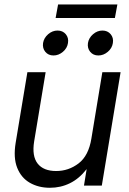

<svg xmlns="http://www.w3.org/2000/svg" viewBox="-20 -844 587 873"><path d="M207 9.8Q155.3 9.8 115.7 -12.9Q76.2 -35.6 58.1 -81.3Q40 -127 51.3 -195.3L104.5 -515.6H187.5L135.3 -201.2Q124.5 -134.3 151.1 -100.3Q177.7 -66.4 235.4 -66.4Q292 -66.4 337.4 -101.1Q382.8 -135.7 395.5 -213.9L445.3 -515.6H528.3L442.9 0H361.8L374 -75.2Q340.3 -31.7 298.1 -11Q255.9 9.8 207 9.8ZM513.7 -823.7 502.4 -762.2H232.9L244.1 -823.7ZM223.1 -591.8Q199.7 -591.8 186 -608.4Q172.4 -625 175.8 -648.4Q179.7 -671.9 199 -688.5Q218.3 -705.1 241.7 -705.1Q265.1 -705.1 279.1 -688.5Q293 -671.9 289.1 -648.4Q285.6 -625 266.1 -608.4Q246.6 -591.8 223.1 -591.8ZM427.2 -591.8Q403.8 -591.8 390.1 -608.4Q376.5 -625 379.9 -648.4Q383.8 -671.9 403.1 -688.5Q422.4 -705.1 445.8 -705.1Q469.2 -705.1 483.2 -688.5Q497.1 -671.9 493.2 -648.4Q489.7 -625 470.2 -608.4Q450.7 -591.8 427.2 -591.8Z"/></svg>

Font: Inter Display
Style: Italic
Weight: 400
Italic angle: -9.39999°
Designer: Rasmus Andersson
Foundry: rsms
Version: Version 4.000;git-a52131595